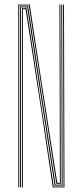

<svg xmlns="http://www.w3.org/2000/svg" viewBox="-20 -820 362 840"><path d="M60 0V-800H110L159.8 -473.8L230.5 -20H242L241 -477L240 -800H244L245 -477L246 -16H226.5L106 -796H64V0ZM68 0V-342.2V-792H103L223 -12H250L249 -477L248 -800H252L252.8 -477L254 -8H219L99 -788H72V-342.2V0ZM76 0V-342.2V-784H96L215 -4H258L256 -800H260L262 0H211L159.5 -343.8L92 -780H80V-342.2V0Z"/></svg>

Font: Big Shoulders Inline Display SC Thin
Style: Regular
Weight: 100
Designer: Patric King
Foundry: XO Type Co
Version: Version 2.002